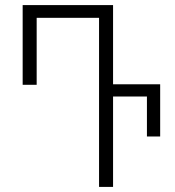

<svg xmlns="http://www.w3.org/2000/svg" viewBox="-20 -734 687 754"><path d="M369 0V-664H124V-401H69V-714H424V-403H609V-198H557V-355H424V0Z"/></svg>

Font: Noto Sans Georgian Condensed Light
Style: Regular
Weight: 300
Width: 3
Designer: Monotype Design Team, Akaki Razmadze
Foundry: Google LLC
Version: Version 2.005; ttfautohint (v1.8.4.7-5d5b)